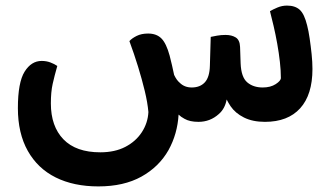

<svg xmlns="http://www.w3.org/2000/svg" viewBox="-20 -436 1190 687"><path d="M787 -311Q809 -311 823.5 -302Q838 -293 839 -268L841 -209Q843 -160 864.5 -141.5Q886 -123 920 -123Q948 -123 966.5 -135Q985 -147 985 -157Q985 -183 981.5 -214.5Q978 -246 972 -279.5Q966 -313 959 -343Q952 -373 946 -396Q956 -402 972.5 -409Q989 -416 1007 -416Q1036 -416 1052.5 -401Q1069 -386 1079 -345Q1084 -326 1088 -298.5Q1092 -271 1095 -242.5Q1098 -214 1098 -189Q1098 -97 1054 -48.5Q1010 0 928 0Q884 0 853 -15.5Q822 -31 805 -56Q797 -68 791 -80Q785 -47 763 -28Q732 0 690 0Q659 0 640 -11Q627 -18 619 -26Q615 43 583 101Q549 161 486 196Q423 231 332 231Q244 231 179.5 199Q115 167 79.5 104Q44 41 44 -49Q44 -141 68 -179.5Q92 -218 129 -218Q146 -218 160.5 -212.5Q175 -207 185 -200Q175 -165 168.5 -136Q162 -107 162 -66Q162 16 207 62.5Q252 109 339 109Q391 109 428.5 89.5Q466 70 487.5 37Q509 4 511 -35Q508 -69 498 -110.5Q488 -152 474 -197.5Q460 -243 443 -289Q452 -299 469 -307.5Q486 -316 510 -316Q540 -316 557.5 -298.5Q575 -281 587 -237Q596 -202 603 -168Q612 -149 623 -140Q640 -123 666 -123Q696 -123 713 -141.5Q730 -160 731 -201L734 -304Q743 -306 757 -308.5Q771 -311 787 -311Z"/></svg>

Font: Baloo Bhaijaan 2 SemiBold
Style: Regular
Weight: 600
Designer: Sanskriti Dholi, Noopur Datye and Ek Type
Foundry: Ek Type
Version: Version 1.700